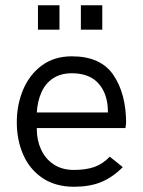

<svg xmlns="http://www.w3.org/2000/svg" viewBox="-20 -710 547 736"><path d="M44.4 0ZM44.4 0ZM263.7 5.9Q192.9 5.9 143.3 -27.3Q93.8 -60.5 69.1 -116.9Q44.4 -173.3 44.4 -241.2Q44.4 -308.6 68.8 -366.5Q93.3 -424.3 140.6 -459.2Q188 -494.1 255.4 -494.1Q366.2 -494.1 414.8 -422.4Q463.4 -350.6 463.4 -237.8L460.9 -219.2H121.1V-215.3Q121.1 -172.9 136.7 -138.7Q152.8 -102.1 185.1 -80.3Q217.3 -58.6 262.7 -58.6Q309.1 -58.6 341.3 -69.8Q373.5 -81.1 400.9 -109.4L450.7 -69.3Q410.6 -29.3 366.9 -11.7Q323.2 5.9 263.7 5.9ZM393.6 -278.8V-281.7Q393.6 -348.6 358.6 -388.9Q323.7 -429.2 255.4 -429.2Q212.9 -429.2 183.3 -409.7Q153.8 -390.1 138.7 -355.7Q123.5 -321.3 121.1 -278.8ZM208 -596.2H125.5V-689.9H208ZM372.1 -596.2H290V-689.9H372.1Z"/></svg>

Font: Acari Sans
Style: Regular
Weight: 400
Designer: Alfredo Marco Pradil and Stefan Peev
Foundry: Hanken Design Co.
Version: Version 1.045;February 4, 2021;FontCreator 13.0.0.2655 64-bi